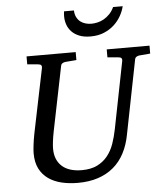

<svg xmlns="http://www.w3.org/2000/svg" viewBox="-60 -943 868 1011"><g transform="rotate(-5 374.5 -437.0)"><path d="M690.9 -624Q682.1 -623 675.3 -618.4Q668.5 -613.8 667 -604L589.8 -213.9Q579.6 -159.7 557.1 -116.9Q534.7 -74.2 499.8 -44.7Q464.8 -15.1 417.7 0.5Q370.6 16.1 311 16.1Q264.6 16.1 224.9 6.6Q185.1 -2.9 155.3 -23.9Q125.5 -44.9 108.6 -78.1Q91.8 -111.3 91.8 -159.2Q91.8 -174.3 95 -201.7Q98.1 -229 105 -264.2L174.8 -604Q176.3 -612.3 172.4 -617.7Q168.5 -623 154.8 -624L99.1 -628.9V-670.9H358.9V-628.9L299.8 -624Q291 -623 284.2 -618.4Q277.3 -613.8 275.9 -604L207 -264.2Q201.2 -234.9 198.5 -211.7Q195.8 -188.5 195.8 -174.8Q195.8 -143.1 205.8 -119.6Q215.8 -96.2 234.1 -80.3Q252.4 -64.5 278.6 -56.6Q304.7 -48.8 336.9 -48.8Q385.7 -48.8 418.7 -65.2Q451.7 -81.5 473.6 -108.9Q495.6 -136.2 508.3 -172.6Q521 -209 528.8 -249L599.1 -604Q600.6 -612.3 596.7 -617.7Q592.8 -623 579.1 -624L522.9 -628.9V-670.9H749V-628.9ZM626.5 -890.1Q620.6 -864.7 606.2 -839.1Q591.8 -813.5 569.1 -792.7Q546.4 -772 515.4 -759Q484.4 -746.1 444.8 -746.1Q409.2 -746.1 384.3 -756.3Q359.4 -766.6 344 -783.2Q328.6 -799.8 321.5 -820.8Q314.5 -841.8 314.5 -863.3Q314.5 -869.1 314.9 -876Q315.4 -882.8 316.4 -890.1H368.7Q369.6 -868.2 377.7 -853.3Q385.7 -838.4 397.9 -829.3Q410.2 -820.3 425 -816.4Q439.9 -812.5 454.6 -812.5Q469.7 -812.5 487.1 -816.4Q504.4 -820.3 520.8 -829.6Q537.1 -838.9 551.5 -853.8Q565.9 -868.7 575.7 -890.1Z"/></g></svg>

Font: Charis SIL APac
Style: Italic
Weight: 400
Italic angle: -11°
Foundry: SIL International
Version: Version 5.000